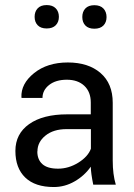

<svg xmlns="http://www.w3.org/2000/svg" viewBox="-20 -731 530 761"><path d="M193.4 10.3Q119.1 10.3 80.1 -27.3Q41 -64.9 41 -132.8Q41 -200.7 95.7 -239.3Q150.4 -277.8 246.1 -277.8H339.8V-324.7Q339.8 -366.7 314.2 -390.9Q288.6 -415 244.9 -415Q201.2 -415 174.8 -394.3Q148.4 -373.5 148.4 -342.8H65.9L64.9 -345.2Q62.5 -398.9 115 -441.2Q167.5 -483.4 248.8 -483.4Q330.1 -483.4 378.4 -441.7Q426.8 -399.9 426.8 -323.7V-94.7Q426.8 -39.6 439 1H349.6Q340.3 -44.4 339.8 -70.3Q314.5 -34.2 275.6 -12Q236.8 10.3 193.4 10.3ZM128.4 -130.9H127.9Q127.9 -98.6 147.9 -80.6Q168 -62.5 210 -62.5Q252 -62.5 290.3 -86.2Q328.6 -109.9 340.3 -141.6V-219.2H243.7Q191.9 -219.2 160.2 -193.6Q128.4 -168 128.4 -130.9ZM389.9 -629.9Q377.4 -617.2 354 -617.2Q330.6 -617.2 318.4 -629.9Q306.2 -642.6 306.2 -663.6Q306.2 -684.6 318.4 -697.5Q330.6 -710.4 354 -710.4Q377.4 -710.4 389.9 -697.3Q402.3 -684.1 402.3 -663.3Q402.3 -642.6 389.9 -629.9ZM200.9 -630.9Q188.5 -618.2 165 -618.2Q141.6 -618.2 129.4 -630.9Q117.2 -643.6 117.2 -664.3Q117.2 -685.1 129.4 -698Q141.6 -710.9 165 -710.9Q188.5 -710.9 200.9 -698Q213.4 -685.1 213.4 -664.3Q213.4 -643.6 200.9 -630.9Z"/></svg>

Font: Yantramanav
Style: Regular
Weight: 400
Version: Version 1.000;PS 1.0;hotconv 1.0.72;makeotf.lib2.5.5900; ttf